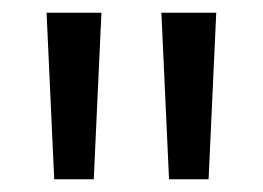

<svg xmlns="http://www.w3.org/2000/svg" viewBox="-20 -709 412 301"><path d="M65 -428 53 -689H139L127 -428ZM245 -428 233 -689H319L307 -428Z"/></svg>

Font: Fira Sans Extra Condensed
Style: Regular
Weight: 400
Width: 1
Designer: Carrois Corporate & Edenspiekermann AG
Foundry: Carrois Corporate GbR & Edenspiekermann AG
Version: Version 4.203